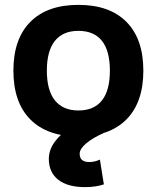

<svg xmlns="http://www.w3.org/2000/svg" viewBox="-20 -550 643 788"><path d="M329.3 218Q257.7 218 219 187.7Q180.4 157.3 180.4 102Q180.4 65.4 204.7 32Q229 -1.3 278.4 -35L409.6 -6Q360.3 16 333.6 38.5Q307 61 307 81Q307 115 346 115Q369 115 390 105L406.3 206.7Q372.6 218 329.3 218ZM301.7 10Q173.7 10 104.3 -60Q35 -130 35 -260Q35 -390 104.3 -460Q173.7 -530 301.7 -530Q430 -530 499.1 -460Q568.3 -390 568.3 -260Q568.3 -130 499.1 -60Q430 10 301.7 10ZM301.7 -96.6Q365.7 -96.6 398.4 -137.8Q431 -179 431 -260Q431 -341.3 398.4 -382.4Q365.7 -423.4 301.7 -423.4Q238.6 -423.4 205.5 -382.4Q172.3 -341.3 172.3 -260Q172.3 -179 205.5 -137.8Q238.6 -96.6 301.7 -96.6Z"/></svg>

Font: M PLUS 1 Thin
Style: Regular
Weight: 100
Designer: Coji Morishita
Foundry: UNDERFOREST DESIGN
Version: Version 1.001